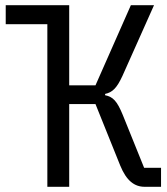

<svg xmlns="http://www.w3.org/2000/svg" viewBox="-20 -718 640 738"><path d="M162 0H246V-318H347L442 -82C466 -23 497 0 536 0H599V-73H534L452 -276C430 -330 414 -346 384 -352V-357C412 -363 429 -379 451 -427L572 -698H483L347 -390H246V-698H2V-625H162Z"/></svg>

Font: IBM Plex Mono
Style: Regular
Weight: 400
Monospace: yes
Designer: Mike Abbink, Paul van der Laan, Pieter van Rosmalen
Foundry: Bold Monday
Version: Version 2.004